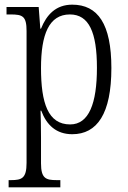

<svg xmlns="http://www.w3.org/2000/svg" viewBox="-20 -566 548 824"><path d="M17 238H239V207H223C177 207 156 200 156 135V25C156 -22 155 -64 154 -91H157C180 -29 222 10 290 10C397 10 458 -78 458 -274C458 -463 400 -546 290 -546C220 -546 180 -503 156 -443H153L146 -536H8V-504H25C77 -504 94 -497 94 -433V133C94 199 74 207 27 207H17ZM281 -32C186 -32 156 -124 156 -274C156 -418 190 -504 280 -504C362 -504 396 -427 396 -275C396 -123 362 -32 281 -32Z"/></svg>

Font: Noto Serif Devanagari Condensed Light
Style: Regular
Weight: 300
Width: 3
Designer: Universal Thirst, Indian Type Foundry and the Monotype Design Team
Foundry: Monotype Imaging Inc.
Version: Version 2.004